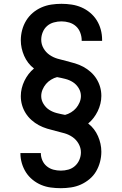

<svg xmlns="http://www.w3.org/2000/svg" viewBox="-20 -843 640 1006"><path d="M299 143Q272 143 246 139.5Q220 136 196 126Q172 116 151 99Q130 82 116 60Q102 38 94.5 12.5Q87 -13 87 -39Q87 -40 87 -40Q87 -40 87 -41H194Q194 -41 194 -40.5Q194 -40 194 -40Q194 -21 202 -2.5Q210 16 225.5 28.5Q241 41 260 46Q279 51 299 51Q319 51 338.5 45.5Q358 40 373 26.5Q388 13 396 -6Q404 -25 404 -45Q404 -68 392 -89.5Q380 -111 360.5 -124.5Q341 -138 318.5 -144.5Q296 -151 273 -156.5Q250 -162 227 -169Q204 -176 183.5 -187Q163 -198 145 -214Q127 -230 114.5 -250Q102 -270 95.5 -292.5Q89 -315 89 -339Q89 -339 89 -339Q89 -339 89 -340Q89 -360 94 -380.5Q99 -401 108 -419.5Q117 -438 129.5 -454.5Q142 -471 158 -484Q141 -497 128 -514Q115 -531 106.5 -550.5Q98 -570 93.5 -590.5Q89 -611 89 -632Q89 -659 96 -685.5Q103 -712 117 -735Q131 -758 151.5 -775.5Q172 -793 197 -804Q222 -815 248.5 -819Q275 -823 302 -823Q329 -823 355.5 -819Q382 -815 406.5 -804.5Q431 -794 452 -776.5Q473 -759 487 -736.5Q501 -714 508 -688Q515 -662 515 -635Q515 -633 515 -631.5Q515 -630 515 -629H408Q408 -630 408 -630.5Q408 -631 408 -632Q408 -652 400.5 -672Q393 -692 378 -705.5Q363 -719 343 -725Q323 -731 302 -731Q282 -731 262 -725.5Q242 -720 227 -707Q212 -694 204 -674.5Q196 -655 196 -635Q196 -611 208 -590Q220 -569 239.5 -555.5Q259 -542 281.5 -535.5Q304 -529 327 -523.5Q350 -518 373 -511Q396 -504 416.5 -493Q437 -482 455 -466Q473 -450 485.5 -430Q498 -410 504.5 -387.5Q511 -365 511 -341Q511 -341 511 -341Q511 -341 511 -340Q511 -320 506 -299.5Q501 -279 492 -260.5Q483 -242 470.5 -225.5Q458 -209 442 -196Q459 -183 472 -166Q485 -149 493.5 -129.5Q502 -110 506.5 -89.5Q511 -69 511 -48Q511 -21 504 5.5Q497 32 483.5 55Q470 78 449 95.5Q428 113 403.5 124Q379 135 352 139Q325 143 299 143ZM321 -241Q337 -245 352.5 -254.5Q368 -264 379 -277Q390 -290 397 -306.5Q404 -323 404 -340Q404 -362 392 -381.5Q380 -401 362 -412.5Q344 -424 322.5 -429.5Q301 -435 279 -439Q263 -435 247.5 -425.5Q232 -416 221 -403Q210 -390 203 -373.5Q196 -357 196 -340Q196 -340 196 -339.5Q196 -339 196 -339Q196 -318 208 -298.5Q220 -279 238 -267.5Q256 -256 277.5 -250.5Q299 -245 321 -241Z"/></svg>

Font: Iosevka Slab Semibold Extended
Style: Regular
Weight: 600
Width: 7
Monospace: yes
Designer: Belleve Invis
Foundry: Belleve Invis
Version: Version 11.1.0; ttfautohint (v1.8.3)